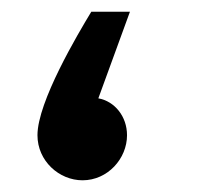

<svg xmlns="http://www.w3.org/2000/svg" viewBox="-20 -308 353 328"><path d="M121 0C164 0 197 -37 197 -77C197 -109 176 -135 148 -140L202 -288H136C113 -250 44 -134 44 -77C44 -33 81 0 121 0Z"/></svg>

Font: Noto Sans Thaana SemiBold
Style: Regular
Weight: 600
Designer: David Williams
Foundry: Google Inc.
Version: Version 3.001